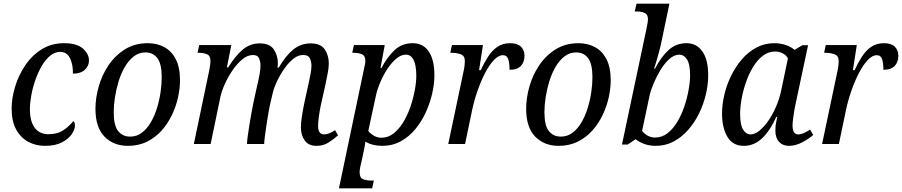

<svg xmlns="http://www.w3.org/2000/svg" viewBox="-20 -780 4886 1040"><path d="M223 10Q173 10 132 -12.5Q91 -35 67 -79.5Q43 -124 43 -192Q43 -248 61.5 -309.5Q80 -371 116 -425Q152 -479 205 -512.5Q258 -546 327 -546Q396 -546 429 -517Q462 -488 462 -452Q462 -423 439.5 -402Q417 -381 375 -381Q376 -429 359.5 -464Q343 -499 306 -499Q277 -499 251.5 -478Q226 -457 206 -422.5Q186 -388 171.5 -346.5Q157 -305 149.5 -263.5Q142 -222 142 -188Q142 -123 168 -88Q194 -53 243 -53Q292 -53 324.5 -75.5Q357 -98 377 -124Q386 -118 386 -100Q386 -79 368.5 -53Q351 -27 315 -8.5Q279 10 223 10Z M673 10Q595 10 546 -40Q497 -90 497 -191Q497 -247 514 -309Q531 -371 566.5 -424.5Q602 -478 655.5 -512Q709 -546 781 -546Q829 -546 868.5 -525.5Q908 -505 931.5 -460.5Q955 -416 955 -345Q955 -302 944.5 -253.5Q934 -205 912 -158.5Q890 -112 856.5 -74Q823 -36 777 -13Q731 10 673 10ZM685 -40Q721 -40 749 -61.5Q777 -83 797.5 -118.5Q818 -154 831 -197Q844 -240 850 -283Q856 -326 856 -362Q856 -434 832.5 -465Q809 -496 768 -496Q732 -496 704 -474Q676 -452 655.5 -416.5Q635 -381 622 -338Q609 -295 602.5 -252Q596 -209 596 -172Q596 -100 620 -70Q644 -40 685 -40Z M1694 10Q1652 10 1631 -18.5Q1610 -47 1610 -89Q1610 -112 1614.5 -144.5Q1619 -177 1629 -225L1646 -303Q1649 -317 1654 -339Q1659 -361 1663 -384Q1667 -407 1667 -425Q1667 -446 1658.5 -464Q1650 -482 1623 -482Q1597 -483 1571 -463Q1545 -443 1522.5 -411.5Q1500 -380 1482.5 -344Q1465 -308 1457 -275L1441 -206Q1438 -192 1433 -162.5Q1428 -133 1423 -100Q1418 -67 1414.5 -39.5Q1411 -12 1411 0H1318Q1318 -13 1321.5 -40Q1325 -67 1330.5 -101Q1336 -135 1342 -168Q1348 -201 1353 -225L1370 -303Q1373 -316 1378 -337.5Q1383 -359 1387 -383Q1391 -407 1391 -426Q1391 -445 1383.5 -463.5Q1376 -482 1350 -482Q1321 -482 1293 -459Q1265 -436 1240.5 -400.5Q1216 -365 1198.5 -326.5Q1181 -288 1174 -256L1121 0H1030L1114 -402Q1117 -417 1118.5 -430.5Q1120 -444 1120 -450Q1120 -478 1101.5 -486Q1083 -494 1057 -494H1050L1059 -536H1233L1209 -415H1216Q1255 -478 1295 -511.5Q1335 -545 1387 -545Q1441 -545 1463 -512.5Q1485 -480 1485 -438Q1485 -428 1483 -414H1490Q1528 -479 1569 -512Q1610 -545 1663 -545Q1717 -545 1739 -512.5Q1761 -480 1761 -437Q1761 -411 1754.5 -380.5Q1748 -350 1743 -323L1717 -206Q1711 -176 1707 -148Q1703 -120 1703 -98Q1703 -52 1735 -52Q1762 -52 1795 -75L1811 -47Q1789 -27 1760.5 -8.5Q1732 10 1694 10Z M1949 -394Q1959 -436 1959 -450Q1959 -478 1940.5 -486Q1922 -494 1897 -494H1888L1897 -536H2064L2041 -411H2046Q2074 -466 2114.5 -506Q2155 -546 2216 -546Q2272 -546 2302.5 -501Q2333 -456 2333 -372Q2333 -327 2321.5 -275.5Q2310 -224 2287.5 -174Q2265 -124 2231 -82Q2197 -40 2151.5 -15Q2106 10 2050 10Q1997 10 1959 -13Q1958 -5 1956 9Q1954 23 1951 35L1938 96Q1935 106 1931.5 123.5Q1928 141 1928 154Q1928 183 1946.5 190.5Q1965 198 1990 198H2005L1996 240H1816ZM2047 -34Q2082 -34 2111.5 -57Q2141 -80 2164 -117.5Q2187 -155 2202.5 -200Q2218 -245 2226.5 -290Q2235 -335 2235 -372Q2235 -400 2230 -425.5Q2225 -451 2212.5 -467.5Q2200 -484 2179 -484Q2152 -484 2126 -462Q2100 -440 2077.5 -405.5Q2055 -371 2039 -332.5Q2023 -294 2016 -261L1975 -71Q1983 -59 2002.5 -46.5Q2022 -34 2047 -34Z M2491 -394Q2495 -412 2496.5 -426.5Q2498 -441 2498 -449Q2498 -478 2475.5 -486Q2453 -494 2428 -494H2419L2428 -536H2596L2575 -400H2584Q2602 -439 2623 -472Q2644 -505 2673 -525.5Q2702 -546 2743 -546Q2783 -546 2802 -527Q2821 -508 2821 -478Q2821 -444 2801.5 -423Q2782 -402 2740 -402Q2740 -438 2733 -459.5Q2726 -481 2704 -481Q2680 -481 2655 -454.5Q2630 -428 2607.5 -384.5Q2585 -341 2566.5 -288Q2548 -235 2537 -182L2499 0H2408Z M3006 10Q2928 10 2879 -40Q2830 -90 2830 -191Q2830 -247 2847 -309Q2864 -371 2899.5 -424.5Q2935 -478 2988.5 -512Q3042 -546 3114 -546Q3162 -546 3201.5 -525.5Q3241 -505 3264.5 -460.5Q3288 -416 3288 -345Q3288 -302 3277.5 -253.5Q3267 -205 3245 -158.5Q3223 -112 3189.5 -74Q3156 -36 3110 -13Q3064 10 3006 10ZM3018 -40Q3054 -40 3082 -61.5Q3110 -83 3130.5 -118.5Q3151 -154 3164 -197Q3177 -240 3183 -283Q3189 -326 3189 -362Q3189 -434 3165.5 -465Q3142 -496 3101 -496Q3065 -496 3037 -474Q3009 -452 2988.5 -416.5Q2968 -381 2955 -338Q2942 -295 2935.5 -252Q2929 -209 2929 -172Q2929 -100 2953 -70Q2977 -40 3018 -40Z M3532 10Q3497 10 3468 -1Q3439 -12 3423 -26L3380 3H3349L3480 -616Q3490 -662 3490 -674Q3490 -702 3471.5 -710Q3453 -718 3427 -718H3418L3428 -760H3606L3559 -535Q3555 -517 3548 -492.5Q3541 -468 3534.5 -445Q3528 -422 3523 -408H3528Q3561 -472 3601.5 -509Q3642 -546 3699 -546Q3753 -546 3784.5 -501.5Q3816 -457 3816 -372Q3816 -322 3803.5 -269Q3791 -216 3767 -166.5Q3743 -117 3708 -77Q3673 -37 3629 -13.5Q3585 10 3532 10ZM3528 -35Q3566 -35 3596 -58.5Q3626 -82 3649 -120.5Q3672 -159 3687 -204Q3702 -249 3710 -293.5Q3718 -338 3718 -373Q3718 -433 3701 -458.5Q3684 -484 3661 -484Q3631 -484 3604 -459Q3577 -434 3555.5 -397.5Q3534 -361 3519.5 -325.5Q3505 -290 3500 -269L3458 -71Q3469 -56 3487.5 -45.5Q3506 -35 3528 -35Z M4009 10Q3948 10 3919.5 -40Q3891 -90 3891 -165Q3891 -212 3903 -264.5Q3915 -317 3939 -367Q3963 -417 3997.5 -457.5Q4032 -498 4076.5 -522Q4121 -546 4174 -546Q4208 -546 4236.5 -536Q4265 -526 4284 -510L4326 -535H4357L4289 -215Q4286 -203 4282.5 -181.5Q4279 -160 4276 -137.5Q4273 -115 4273 -101Q4273 -52 4303 -52Q4318 -52 4334.5 -59.5Q4351 -67 4368 -78L4385 -49Q4364 -30 4327 -10Q4290 10 4253 10Q4220 10 4200 -11.5Q4180 -33 4180 -72Q4180 -93 4182.5 -109Q4185 -125 4190 -147H4185Q4152 -73 4108.5 -31.5Q4065 10 4009 10ZM4045 -52Q4069 -52 4094 -72.5Q4119 -93 4142.5 -127Q4166 -161 4184 -203Q4202 -245 4211 -288L4248 -464Q4238 -482 4219 -491.5Q4200 -501 4179 -501Q4142 -501 4112 -478Q4082 -455 4059 -417Q4036 -379 4020.5 -334Q4005 -289 3997 -244.5Q3989 -200 3989 -163Q3989 -104 4005 -78Q4021 -52 4045 -52Z M4516 -394Q4520 -412 4521.5 -426.5Q4523 -441 4523 -449Q4523 -478 4500.5 -486Q4478 -494 4453 -494H4444L4453 -536H4621L4600 -400H4609Q4627 -439 4648 -472Q4669 -505 4698 -525.5Q4727 -546 4768 -546Q4808 -546 4827 -527Q4846 -508 4846 -478Q4846 -444 4826.5 -423Q4807 -402 4765 -402Q4765 -438 4758 -459.5Q4751 -481 4729 -481Q4705 -481 4680 -454.5Q4655 -428 4632.5 -384.5Q4610 -341 4591.5 -288Q4573 -235 4562 -182L4524 0H4433Z"/></svg>

Font: Noto Serif SemiCondensed
Style: Italic
Weight: 400
Width: 4
Italic angle: -12°
Designer: Monotype Design Team
Foundry: Monotype Imaging Inc.
Version: Version 2.013